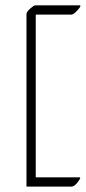

<svg xmlns="http://www.w3.org/2000/svg" viewBox="-20 -632 324 726"><path d="M281.2 38.6Q287.6 38.6 274.4 56.2Q261.2 73.7 250 73.7H82Q80.1 73.7 80.1 71.8V-578.6Q80.1 -586.9 94 -599.4Q107.9 -611.8 113.3 -611.8H281.2Q289.6 -611.8 273.9 -594.2Q258.3 -576.7 250 -576.7H115.2V38.6Z"/></svg>

Font: ML-NILA03
Style: Regular
Weight: 400
Designer: CLT@C-DIT
Version: Version ML-NILA03 1.0